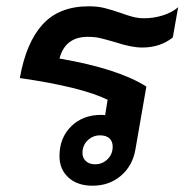

<svg xmlns="http://www.w3.org/2000/svg" viewBox="-20 -580 586 610"><path d="M169 -394Q355 -362 445 -305L410 -104Q401 -53 364 -21.5Q327 10 274 10Q226 10 197.5 -16Q169 -42 169 -84Q169 -142 206 -178.5Q243 -215 301 -215Q310 -215 314 -214L322 -263Q238 -304 43 -332Q63 -445 115.5 -502.5Q168 -560 262 -560Q290 -560 312 -554.5Q334 -549 363 -539Q385 -531 402 -526.5Q419 -522 439 -522Q468 -522 497 -531Q526 -540 546 -557L529 -461Q489 -429 432 -429Q397 -429 346 -446Q315 -455 298 -459Q281 -463 259 -463Q187 -463 169 -394ZM338 -114Q338 -131 327.5 -140.5Q317 -150 298 -150Q275 -150 258.5 -134Q242 -118 242 -94Q242 -78 253 -68Q264 -58 282 -58Q305 -58 321.5 -74Q338 -90 338 -114Z"/></svg>

Font: Bai Jamjuree SemiBold
Style: Italic
Weight: 600
Italic angle: -10°
Version: Version 1.000; ttfautohint (v1.6)